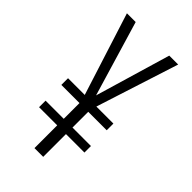

<svg xmlns="http://www.w3.org/2000/svg" viewBox="-220 -783 853 853"><g transform="rotate(45 206.0 -357.0)"><path d="M205 -359 99 -714H44L168 -325H63V-283H177V-184H63V-143H177V0H232V-143H348V-184H232V-283H348V-325H241L366 -714H310Z"/></g></svg>

Font: Noto Sans Lao Looped ExtraCondensed Light
Style: Regular
Weight: 300
Width: 2
Designer: Mark Frömberg, Ben Mitchell
Foundry: The Fontpad Ltd
Version: Version 1.002